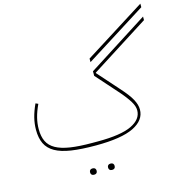

<svg xmlns="http://www.w3.org/2000/svg" viewBox="-142 -968 1243 1299"><g transform="rotate(-15 479.0 -318.5)"><path d="M420 12Q318 12 248.5 1.5Q179 -9 136 -33.5Q93 -58 74 -97.5Q55 -137 55 -194Q55 -237 65.5 -279Q76 -321 98 -369L116 -361Q94 -314 84 -274Q74 -234 74 -194Q74 -143 91 -108Q108 -73 146.5 -51.5Q185 -30 247 -20.5Q309 -11 400 -11H440Q601 -11 676 -47Q751 -83 751 -146Q751 -160 746 -175.5Q741 -191 730 -209Q719 -227 701.5 -250Q684 -273 658 -302L530 -446V-478L953 -748V-723L546 -464V-461L674 -317Q701 -287 719.5 -263Q738 -239 749 -218.5Q760 -198 765 -180.5Q770 -163 770 -146Q770 -72 685 -30Q600 12 420 12ZM481 200Q472 200 466 194.5Q460 189 460 178Q460 167 466 161.5Q472 156 481 156H485Q494 156 500 161.5Q506 167 506 178Q506 189 500 194.5Q494 200 485 200ZM355 200Q346 200 340 194.5Q334 189 334 178Q334 167 340 161.5Q346 156 355 156H359Q368 156 374 161.5Q380 167 380 178Q380 189 374 194.5Q368 200 359 200ZM530 -567 958 -837V-812L530 -542Z"/></g></svg>

Font: IBM Plex Sans Arabic Thin
Style: Regular
Weight: 100
Designer: Mike Abbink, Paul van der Laan, Pieter van Rosmalen, Wael Morcos, Khajak Apelian
Foundry: Bold Monday
Version: Version 1.101